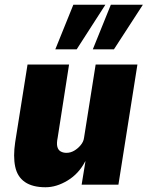

<svg xmlns="http://www.w3.org/2000/svg" viewBox="-20 -778 622 809"><path d="M172 11Q117 11 85 -11Q53 -33 44 -76Q35 -119 44 -179L96 -506H271L223 -198Q218 -174 221.5 -160Q225 -146 235.5 -140Q246 -134 260 -134Q277 -134 292.5 -143Q308 -152 320 -166.5Q332 -181 334 -197L383 -506H559L479 0H324L340 -98H339Q312 -46 265 -17.5Q218 11 172 11ZM371 -570 447 -758H582L460 -570ZM213 -570 289 -758H424L303 -570Z"/></svg>

Font: Nunito Sans 7pt Condensed Black
Style: Italic
Weight: 900
Width: 3
Italic angle: -9°
Designer: Vernon Adams
Foundry: Vernon Adams
Version: Version 3.101;gftools[0.9.27]